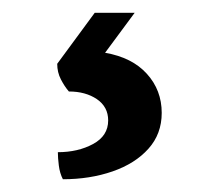

<svg xmlns="http://www.w3.org/2000/svg" viewBox="-20 -36 340 298"><path d="M77.6 242.2Q72.8 232.9 71.3 220.9Q69.8 209 69.8 200.2Q101.1 200.2 124.5 187.5Q147.9 174.8 147.9 150.9Q147.9 129.9 130.4 117.9Q112.8 106 86.9 106Q80.1 98.1 74.5 87.2Q68.8 76.2 68.8 63L127 -16.1H189L143.1 45.9Q185.1 53.2 208 78.6Q231 104 231 139.2Q231 171.9 210.4 194.8Q189.9 217.8 154.8 230Q119.6 242.2 77.6 242.2Z"/></svg>

Font: Abu Sayed
Style: Regular
Weight: 400
Designer: Jayed Ahsan Saad
Foundry: Codepotro
Version: Codepotro Abu Sayed;Version 0.800